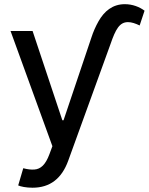

<svg xmlns="http://www.w3.org/2000/svg" viewBox="-20 -694 712 919"><path d="M135.7 204.5C219.5 204.5 275.6 160.5 306.5 75.3L508.9 -483C533.4 -554.3 552.2 -587.7 592 -588.1C610.1 -588.4 630 -581 648.4 -572.1L671.9 -642.8C647.4 -661.2 614 -674 577.4 -674C518.8 -674 478.7 -640.3 451.3 -591.6C437.5 -567.1 426.1 -541.2 417.3 -513.8L284.1 -118.3H278.4L136 -545.5H30.5L230.8 5.7L216.6 44C197.8 94.8 174.7 115.4 144.2 117.5C128.9 118.6 111.2 116.5 91.3 111.2L67.1 193.5C78.5 198.9 104.8 204.5 135.7 204.5Z"/></svg>

Font: Inter 465
Style: Regular
Weight: 400
Designer: Rasmus Andersson
Foundry: rsms
Version: Version 3.019;Glyphs 3.1.2 (3151)